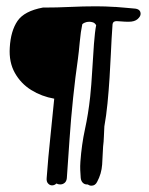

<svg xmlns="http://www.w3.org/2000/svg" viewBox="-20 -561 474 609"><path d="M258 24H255Q248 24 242.5 18.5Q237 13 236 3Q235 -10 234.5 -22Q234 -34 235 -48Q239 -103 249.5 -151Q260 -199 266 -254Q270 -292 272.5 -337Q275 -382 278 -421.5Q281 -461 285 -481Q281 -488 275 -490Q269 -492 263 -492Q255 -492 248.5 -489Q242 -486 241 -484Q236 -461 233 -428Q230 -395 227 -373Q219 -318 212 -251.5Q205 -185 200.5 -118.5Q196 -52 192 4Q191 14 185 19Q179 24 171 24Q164 24 159 21Q153 27 145 27Q138 27 132.5 21Q127 15 128 4Q133 -64 139.5 -124Q146 -184 152 -248Q112 -255 79 -275.5Q46 -296 27 -330Q8 -364 11 -410Q14 -463 35.5 -494.5Q57 -526 116 -537H119Q160 -537 202 -539Q244 -541 285 -541Q300 -541 314.5 -540.5Q329 -540 344 -539H347Q364 -538 377 -536.5Q390 -535 405 -534Q426 -533 426 -517Q426 -509 416.5 -500.5Q407 -492 388 -492Q375 -492 365.5 -493Q356 -494 350 -494Q338 -494 337 -484Q336 -474 334 -438Q333 -420 331.5 -387.5Q330 -355 327.5 -314.5Q325 -274 321 -233.5Q317 -193 311 -160Q310 -144 309.5 -127.5Q309 -111 307 -96Q306 -68 304 -39Q302 -10 288 16Q282 28 270 28Q264 28 258 24Z"/></svg>

Font: RU Serius
Style: Regular
Weight: 400
Designer: Robert E. Leuschke
Foundry: Robert E. Leuschke
Version: Version 1.011; ttfautohint (v1.8.3)